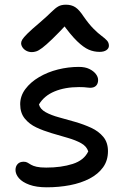

<svg xmlns="http://www.w3.org/2000/svg" viewBox="-20 -788 535 818"><path d="M179 10Q135 10 105 -1Q75 -12 60.5 -29Q46 -46 46 -64Q46 -79 55 -89Q64 -99 81 -99Q91 -99 97.5 -95Q104 -91 112.5 -86Q121 -81 136 -77.5Q151 -74 177 -74Q241 -74 289.5 -89.5Q338 -105 356 -143Q349 -165 325.5 -178Q302 -191 269 -200.5Q236 -210 200.5 -220.5Q165 -231 135 -245Q105 -259 85.5 -283Q66 -307 66 -344Q66 -379 88 -408.5Q110 -438 146.5 -459.5Q183 -481 227 -492Q271 -503 316 -503Q343 -503 361 -494Q379 -485 388.5 -472.5Q398 -460 398 -447Q398 -432 389.5 -423Q381 -414 364 -414Q358 -414 352 -415Q346 -416 337.5 -416.5Q329 -417 317 -417Q257 -417 212.5 -398.5Q168 -380 146 -343Q151 -323 174.5 -310Q198 -297 231.5 -288Q265 -279 301 -268.5Q337 -258 368.5 -243.5Q400 -229 420 -205Q440 -181 440 -144Q440 -104 419 -75Q398 -46 361.5 -27Q325 -8 278 1Q231 10 179 10ZM116 -566Q103 -566 92.5 -571.5Q82 -577 76 -586Q70 -595 70 -604Q70 -611 75 -619.5Q80 -628 97 -645Q114 -662 152 -694Q182 -720 198.5 -736.5Q215 -753 228 -760.5Q241 -768 261 -768Q284 -768 300.5 -757.5Q317 -747 336 -718Q359 -685 378.5 -665.5Q398 -646 413 -635Q428 -624 436 -615Q444 -606 444 -593Q444 -582 433.5 -574.5Q423 -567 404 -567Q380 -567 358 -576.5Q336 -586 308.5 -612.5Q281 -639 243 -692H271Q229 -647 202.5 -621.5Q176 -596 160 -584Q144 -572 134 -569Q124 -566 116 -566Z"/></svg>

Font: Shantell Sans
Style: Regular
Weight: 400
Designer: Stephen Nixon, Anya Danilova, Shantell Martin
Foundry: Arrow Type
Version: Version 1.008;[ac192a2d6]